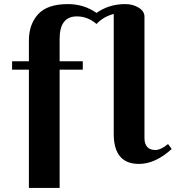

<svg xmlns="http://www.w3.org/2000/svg" viewBox="-20 -785 858 937"><path d="M39 -445V-486H121V-587Q121 -666 166 -715.5Q211 -765 311 -765Q390 -765 451 -722Q512 -765 591 -765Q629 -765 657 -747.5Q685 -730 685 -704V-111Q685 -84 698 -68.5Q711 -53 738 -53Q765 -53 800 -82L818 -58Q738 15 658 15Q535 15 535 -132V-717Q485 -704 451 -668Q408 -705 355 -705Q271 -705 271 -595V-486H384V-445H271V132H121V-445Z"/></svg>

Font: Croissant One
Style: Regular
Weight: 400
Designer: Eduardo Rodriguez Tunni
Foundry: Eduardo Rodriguez Tunni
Version: Version 1.001